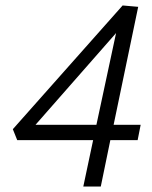

<svg xmlns="http://www.w3.org/2000/svg" viewBox="-20 -683 557 703"><path d="M396 -226H495L484 -170H384L349 0H285L321 -170H43L27 -210L429 -663L486 -658ZM333 -226 405 -562 110 -226Z"/></svg>

Font: LXGW Bright GB
Style: Italic
Weight: 400
Italic angle: -12°
Designer: Christian Thalmann (Catharsis Fonts)
Foundry: LXGW / Christian Thalmann (Catharsis Fonts) / Fontworks Inc.
Version: Version 5.510